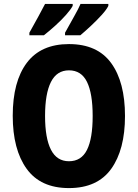

<svg xmlns="http://www.w3.org/2000/svg" viewBox="-20 -950 703 980"><path d="M618 -358Q618 -186 547.5 -88Q477 10 332 10Q187 10 116 -88.5Q45 -187 45 -359Q45 -534 117 -629.5Q189 -725 332 -725Q477 -725 547.5 -628Q618 -531 618 -358ZM210 -358Q210 -245 240 -186Q270 -127 332 -127Q395 -127 424 -185Q453 -243 453 -358Q453 -473 424 -532Q395 -591 332 -591Q270 -591 240 -531.5Q210 -472 210 -358ZM533 -920Q524 -901 498.5 -873Q473 -845 443 -817Q413 -789 390 -770H312V-783Q336 -827 358.5 -866.5Q381 -906 391 -930H533ZM351 -920Q341 -901 316.5 -873.5Q292 -846 261.5 -818.5Q231 -791 204 -770H130V-783Q155 -828 176.5 -867Q198 -906 210 -930H351Z"/></svg>

Font: Noto Sans Devanagari Condensed ExtraBold
Style: Regular
Weight: 800
Width: 3
Designer: Jelle Bosma - Monotype Design Team
Foundry: Monotype Imaging Inc.
Version: Version 2.004; ttfautohint (v1.8.4.7-5d5b)